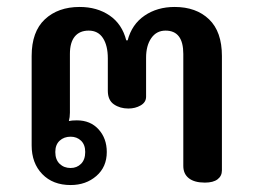

<svg xmlns="http://www.w3.org/2000/svg" viewBox="-20 -521 731 552"><path d="M71 -103V-360Q71 -430 109 -465.5Q147 -501 209 -501Q259 -501 295 -476.5Q331 -452 343 -405H347Q359 -451 395.5 -476Q432 -501 482 -501Q544 -501 581 -465.5Q618 -430 618 -360V-31Q618 -15 605.5 -5.5Q593 4 569 4Q539 4 523 -8.5Q507 -21 507 -44V-366Q507 -433 456 -433Q430 -433 415 -411.5Q400 -390 400 -355V-243Q400 -227 384.5 -218Q369 -209 349 -209Q325 -209 307.5 -221Q290 -233 290 -260V-353Q290 -390 276 -411.5Q262 -433 235 -433Q209 -433 195 -416Q181 -399 181 -366V-197Q181 -184 178 -173Q186 -175 201 -175Q240 -175 263.5 -149Q287 -123 287 -84Q287 -41 257 -15Q227 11 183 11Q132 11 101.5 -20.5Q71 -52 71 -103ZM225 -84Q225 -105 213 -116.5Q201 -128 183 -128Q164 -128 151.5 -116.5Q139 -105 139 -84Q139 -62 151.5 -50Q164 -38 183 -38Q201 -38 213 -50Q225 -62 225 -84Z"/></svg>

Font: Maitree Semibold
Style: Regular
Weight: 600
Designer: CadsonDemak Team
Foundry: CadsonDemak
Version: Version 1.000